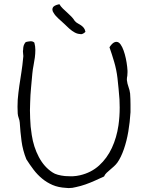

<svg xmlns="http://www.w3.org/2000/svg" viewBox="-20 -871 712 936"><path d="M614.3 -415Q616.2 -388.7 616.2 -360.4V-324.2Q613.3 -275.4 605.5 -229.5Q597.7 -183.6 584 -144Q570.3 -104.5 552.7 -79.1Q544.9 -68.4 535.6 -60.1Q526.4 -51.8 517.1 -43.9Q507.8 -36.1 499.5 -28.3Q491.2 -20.5 487.3 -10.7Q465.8 -1 443.4 9.3Q420.9 19.5 397.5 27.8Q374 36.1 350.6 41Q333 45.9 314.5 45.9Q308.6 45.9 301.8 44.9Q264.6 43 236.3 30.8Q208 18.6 185.1 -0.5Q162.1 -19.5 143.6 -43.9Q125 -68.4 108.4 -94.7Q90.8 -138.7 85 -183.1Q79.1 -227.5 76.2 -274.4Q75.2 -285.2 71.3 -295.4Q67.4 -305.7 66.4 -317.4Q65.4 -334 65.4 -350.6Q65.4 -368.2 66.4 -384.8Q69.3 -418.9 74.2 -452.6Q79.1 -486.3 84.5 -520Q89.8 -553.7 92.8 -587.9Q93.8 -592.8 93.8 -597.7Q93.8 -603.5 92.8 -608.4Q91.8 -615.2 91.8 -622.1Q91.8 -626 92.8 -628.9Q92.8 -638.7 95.2 -647.9Q97.7 -657.2 105.5 -666Q116.2 -668.9 128.9 -669.9H129.9Q140.6 -669.9 147.5 -663.1Q152.3 -645.5 152.3 -627.9Q152.3 -609.4 149.9 -590.8Q147.5 -572.3 143.6 -552.7Q139.6 -533.2 137.7 -512.7Q134.8 -478.5 131.3 -442.9Q127.9 -407.2 127 -370.1Q126 -351.6 126 -333Q126 -313.5 127 -293.9Q127.9 -254.9 134.8 -212.9Q143.6 -154.3 169.4 -105.5Q195.3 -56.6 236.3 -30.3Q246.1 -23.4 262.2 -19Q278.3 -14.6 296.9 -12.7Q309.6 -11.7 322.3 -11.7H335Q353.5 -12.7 370.1 -16.6Q424.8 -29.3 463.4 -64.5Q502 -99.6 525.4 -149.9Q548.8 -200.2 557.6 -260.7Q563.5 -302.7 563.5 -346.7Q563.5 -366.2 562.5 -385.7Q560.5 -411.1 558.1 -438Q555.7 -464.8 552.7 -490.2Q547.9 -531.2 536.6 -569.3Q525.4 -607.4 513.7 -640.6Q526.4 -660.2 538.1 -665Q543 -667 547.9 -667Q553.7 -667 559.6 -663.1Q568.4 -656.2 575.7 -641.1Q583 -626 588.4 -606.4Q593.8 -586.9 597.2 -565.9Q600.6 -544.9 601.6 -526.4V-518.6Q601.6 -509.8 600.6 -501Q598.6 -492.2 598.6 -485.4V-480.5Q600.6 -462.9 606.4 -447.3Q612.3 -431.6 614.3 -415ZM396.5 -715.8Q384.8 -704.1 373 -704.1Q372.1 -704.1 372.1 -705.1Q358.4 -705.1 344.7 -712.4Q331.1 -719.7 317.4 -731.9Q303.7 -744.1 292 -755.9Q280.3 -766.6 264.6 -780.8Q249 -794.9 241.2 -808.6Q235.4 -816.4 235.4 -825.2Q235.4 -829.1 237.3 -833Q241.2 -844.7 269.5 -850.6Q276.4 -838.9 286.6 -829.1Q296.9 -819.3 307.1 -810.1Q317.4 -800.8 327.1 -791Q336.9 -781.2 344.7 -768.6Q350.6 -761.7 358.9 -757.3Q367.2 -752.9 375 -747.6Q382.8 -742.2 388.7 -734.9Q394.5 -727.5 396.5 -715.8Z"/></svg>

Font: Crafty Girls
Style: Regular
Weight: 400
Designer: Crystal Kluge
Foundry: Font Diner, Inc DBA Tart Workshop
Version: Version 1.000